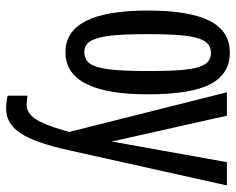

<svg xmlns="http://www.w3.org/2000/svg" viewBox="-93 -485 786 640"><g transform="rotate(90 300.0 -165.0)"><path d="M294.4 -264.6Q294.4 9.8 153.8 9.8Q15.1 9.8 15.1 -264.6Q15.1 -401.9 49.1 -470Q83 -538.1 155.3 -538.1Q227.1 -538.1 260.7 -472.9Q294.4 -407.7 294.4 -264.6ZM216.8 -264.6Q216.8 -353.5 211.4 -395.5Q206.1 -437.5 193.4 -456.3Q180.7 -475.1 156.2 -475.1Q130.9 -475.1 117.7 -454.8Q104.5 -434.6 99.1 -390.1Q93.8 -345.7 93.8 -264.6Q93.8 -183.1 99.1 -138.9Q104.5 -94.7 116.9 -74Q129.4 -53.2 153.3 -53.2Q179.2 -53.2 192.4 -72.5Q205.6 -91.8 211.2 -136.7Q216.8 -181.6 216.8 -264.6ZM342.8 207.5Q317.4 207.5 298.8 202.1V136.2Q312.5 139.2 329.1 139.2Q356.9 139.2 376.2 110.1Q395.5 81.1 413.6 18.6L419.9 -2.4L287.6 -528.3H365.7L451.7 -144.5L520.5 -528.3H598.1L480.5 0Q455.1 114.3 423.3 160.9Q391.6 207.5 342.8 207.5Z"/></g></svg>

Font: Cousine
Style: Regular
Weight: 400
Monospace: yes
Designer: Steve Matteson
Foundry: Monotype Imaging Inc.
Version: Version 1.21